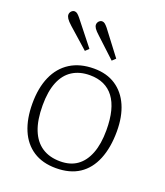

<svg xmlns="http://www.w3.org/2000/svg" viewBox="-140 -847 823 956"><g transform="rotate(20 271.0 -369.0)"><path d="M268 14Q197 14 148 -18Q99 -50 74 -109Q49 -168 49 -249Q49 -332 75.5 -392Q102 -452 153.5 -484.5Q205 -517 279 -517Q347 -517 394.5 -485.5Q442 -454 467 -397Q492 -340 492 -262Q492 -176 466.5 -113.5Q441 -51 391.5 -18.5Q342 14 268 14ZM277 -25Q330 -25 366 -50.5Q402 -76 421.5 -126Q441 -176 441 -249Q441 -307 430 -350Q419 -393 397.5 -421.5Q376 -450 344.5 -464.5Q313 -479 271 -479Q217 -479 178.5 -454.5Q140 -430 120 -381Q100 -332 100 -258Q100 -180 120.5 -128.5Q141 -77 180.5 -51Q220 -25 277 -25ZM205 -584 99 -678Q80 -695 73 -706Q66 -717 66 -726Q66 -733 69.5 -739Q73 -745 78.5 -748.5Q84 -752 90 -752Q98 -752 105 -746.5Q112 -741 121 -730L223 -601ZM347 -584 245 -679Q226 -696 219 -706.5Q212 -717 212 -726Q212 -733 215.5 -739Q219 -745 224.5 -748.5Q230 -752 236 -752Q244 -752 251 -746.5Q258 -741 267 -730L365 -601Z"/></g></svg>

Font: Literata 18pt ExtraLight
Style: Regular
Weight: 250
Designer: Latin by Veronika Burian and Jose Scaglione. Greek by Irene Vlachou. Cyrillic by Vera Evstafieva.
Foundry: TypeTogether
Version: Version 3.103;gftools[0.9.29]